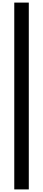

<svg xmlns="http://www.w3.org/2000/svg" viewBox="-20 -1082 331 1480"><path d="M90 378V-1062H202V378Z"/></svg>

Font: Overpass SemiBold
Style: Regular
Weight: 600
Designer: Delve Withrington, Dave Bailey, Thomas Jockin
Foundry: Delve Fonts LLC
Version: Version 4.000